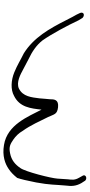

<svg xmlns="http://www.w3.org/2000/svg" viewBox="274 -874 517 1105"><g transform="rotate(-90 532.5 -321.5)"><path d="M31 -112 42 -95C51 -74 88 -84 72 -107L62 -125C48 -149 50 -165 53 -189C54 -206 56 -226 57 -249C59 -285 97 -435 118 -463C138 -492 162 -514 203 -522C241 -530 257 -520 282 -503C301 -490 319 -472 332 -449C363 -407 389 -348 411 -304C428 -268 426 -251 467 -246C512 -241 514 -267 514 -295C515 -313 518 -332 519 -353C525 -399 529 -448 575 -471C611 -488 659 -461 685 -447L742 -417C789 -395 825 -370 852 -336C890 -282 938 -192 968 -128L979 -110C981 -105 985 -102 989 -100C1006 -92 1017 -104 1010 -120L1001 -139C994 -151 983 -171 969 -199C920 -296 869 -386 778 -443C739 -462 710 -481 668 -498C624 -516 570 -520 533 -499C468 -467 461 -404 454 -341C414 -417 368 -538 251 -557C187 -568 142 -550 114 -531C95 -519 78 -502 61 -481C54 -460 45 -424 35 -372C20 -291 23 -264 17 -201C13 -170 13 -144 31 -112Z"/></g></svg>

Font: Stray Cat
Style: SuExtOpObl
Weight: 400
Version: Version 1.0